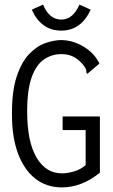

<svg xmlns="http://www.w3.org/2000/svg" viewBox="-20 -804 490 834"><path d="M249 10Q182 10 133.5 -28Q85 -66 58.5 -136.5Q32 -207 32 -304Q31 -406 52 -470Q73 -534 106.5 -569Q140 -604 177.5 -617Q215 -630 247 -630Q298 -629 344 -601Q390 -573 412 -528L367 -490L359 -483L355 -489Q356 -497 353 -504Q350 -511 340 -524Q320 -547 298 -558Q276 -569 246 -569Q206 -569 172 -546.5Q138 -524 118 -469.5Q98 -415 98 -319Q98 -189 138.5 -120Q179 -51 249 -51Q273 -51 302 -59.5Q331 -68 352 -87V-239H252V-298H414V-54Q335 10 249 10ZM325 -784 374 -762Q332 -671 246 -671Q159 -671 118 -762L167 -784Q194 -719 246 -719Q297 -719 325 -784Z"/></svg>

Font: Inconsolata SemiCondensed
Style: Regular
Weight: 400
Width: 4
Monospace: yes
Designer: Raph Levien, Cyreal, Brenton Simpson
Foundry: Raph Levien, Cyreal, Google
Version: Version 3.000; ttfautohint (v1.8.2.53-6de2)